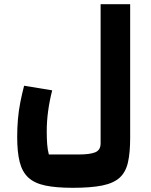

<svg xmlns="http://www.w3.org/2000/svg" viewBox="-20 -656 719 916"><path d="M327 240Q247 240 195.5 229Q144 218 115 191Q86 164 74 117Q62 70 62 -3Q62 -45 65.5 -86.5Q69 -128 77 -168.5Q85 -209 95 -247L229 -225Q216 -174 209.5 -125.5Q203 -77 203 -30Q203 5 205 31.5Q207 58 213 81H356Q409 81 434.5 70.5Q460 60 460 28V-636H601V2Q601 72 590.5 118.5Q580 165 551 191.5Q522 218 468 229Q414 240 327 240Z"/></svg>

Font: Changa ExtraLight
Style: Bold
Weight: 700
Version: Version 3.002; ttfautohint (v1.8.2)